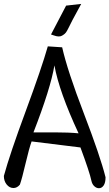

<svg xmlns="http://www.w3.org/2000/svg" viewBox="-20 -948 566 994"><path d="M227.5 -708 301.8 -703.1Q329.1 -582 414.1 -360.8Q499 -139.6 526.4 -30.3Q526.4 -2 516.6 12.2Q506.8 26.4 492.2 26.4Q479.5 26.4 468.3 16.1Q457 5.9 453.1 -12.7Q444.3 -55.7 396.5 -184.6Q195.3 -210 143.6 -215.8Q130.9 -180.7 112.3 -101.6Q93.8 -22.5 83 7.8Q68.4 25.4 49.8 25.4Q29.3 25.4 14.6 7.3Q0 -10.7 0 -37.1Q31.2 -151.4 113.3 -373Q195.3 -594.7 227.5 -708ZM261.7 -609.4Q242.2 -491.2 153.3 -262.7H262.7Q336.9 -262.7 386.7 -257.8Q286.1 -473.6 261.7 -609.4ZM258.8 -764.6 244.1 -769.5 322.3 -918.9 400.4 -927.7 355.5 -844.7Q351.6 -836.9 345.7 -825.2Q339.8 -813.5 335.9 -805.7Q332 -797.9 326.7 -788.1Q321.3 -778.3 314.9 -772.9Q308.6 -767.6 300.8 -763.2Q293 -758.8 282.2 -759.3Q271.5 -759.8 258.8 -764.6Z"/></svg>

Font: Neucha
Style: Regular
Weight: 400
Designer: Jovanny Lemonad
Foundry: Jovanny Lemonad
Version: Version 001.001